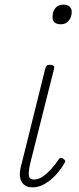

<svg xmlns="http://www.w3.org/2000/svg" viewBox="-20 -795 340 830"><path d="M120 15Q87 15 72.5 -11Q58 -37 75 -93L176 -500Q179 -508 182.5 -511.5Q186 -515 197 -515Q207 -515 211.5 -510.5Q216 -506 214 -499L113 -98Q103 -59 104.5 -39Q106 -19 127 -19Q147 -19 166 -32.5Q185 -46 202.5 -65.5Q220 -85 233 -105Q238 -112 243 -112.5Q248 -113 253 -109Q262 -103 262 -98.5Q262 -94 258 -89Q246 -67 224.5 -42.5Q203 -18 176 -1.5Q149 15 120 15ZM243 -690Q226 -690 216.5 -697.5Q207 -705 207 -722Q207 -744 219 -759.5Q231 -775 253 -775Q270 -775 280 -767Q290 -759 290 -743Q290 -722 277.5 -706Q265 -690 243 -690Z"/></svg>

Font: Playwrite IS Thin
Style: Regular
Weight: 250
Designer: Veronika Burian, José Scaglione
Foundry: TypeTogether
Version: Version 1.002